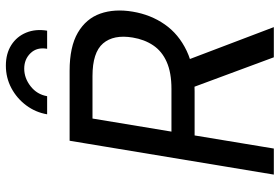

<svg xmlns="http://www.w3.org/2000/svg" viewBox="-176 -820 995 684"><g transform="rotate(-90 322.0 -477.5)"><path d="M42.5 0 163.1 -727.5H412.1Q498 -727.5 548.1 -698.2Q598.1 -668.9 616 -618.2Q633.8 -567.4 623 -502.9Q612.3 -438.5 577.6 -388.7Q543 -338.9 483.4 -310.5Q423.8 -282.2 338.9 -282.2H141.1L154.8 -364.7H347.7Q405.8 -364.7 443.8 -381.6Q481.9 -398.4 502.9 -429.7Q523.9 -460.9 530.8 -502.9Q542 -570.8 509.8 -608.4Q477.5 -646 393.6 -646H242.2L135.3 0ZM460.4 0 338.9 -327.6H443.4L567.9 0ZM430.7 -954.6Q473.6 -954.6 504.2 -935.1Q534.7 -915.5 548.3 -882.1Q562 -848.6 555.2 -807.6H490.7Q497.1 -843.8 475.3 -866.5Q453.6 -889.2 419.9 -889.2Q386.2 -889.2 357.2 -866.5Q328.1 -843.8 321.8 -807.6H257.3Q264.2 -848.6 289.1 -882.1Q314 -915.5 350.8 -935.1Q387.7 -954.6 430.7 -954.6Z"/></g></svg>

Font: Adwaita Sans
Style: Italic
Weight: 400
Italic angle: -9.39999°
Designer: Rasmus Andersson
Foundry: rsms
Version: Version 4.001;git-9221beed3